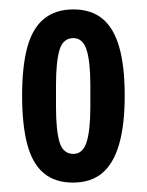

<svg xmlns="http://www.w3.org/2000/svg" viewBox="-20 -718 312 408"><path d="M135 -330Q97 -330 73 -350Q49 -370 38 -411Q27 -452 27 -515Q27 -577 38 -617.5Q49 -658 73.5 -678Q98 -698 136 -698Q174 -698 198 -678Q222 -658 233.5 -617.5Q245 -577 245 -515Q245 -452 233 -411Q221 -370 197 -350Q173 -330 135 -330ZM136 -391Q156 -391 164 -416Q172 -441 172 -491V-537Q172 -587 164 -612Q156 -637 136 -637Q114 -637 106.5 -612Q99 -587 99 -537V-491Q99 -441 106.5 -416Q114 -391 136 -391Z"/></svg>

Font: Archivo SemiBold ExtraCondensed
Style: Regular
Weight: 600
Width: 2
Version: Version 2.001